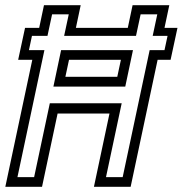

<svg xmlns="http://www.w3.org/2000/svg" viewBox="-24 -720 704 740"><path d="M-3.5 0 100.5 -489.5H46L72.5 -612.5H127L145.5 -700H287L268.5 -612.5H468.5L487 -700H628.5L610 -612.5H660L633.5 -489.5H583.5L479.5 0H338L398 -282.5H198L138 0ZM43.2 -37.2H107.5L168 -322H445L384.5 -37.2H448.8L552.8 -526.8H610L621.8 -581.8H564.5L582.2 -664.8H518L500.2 -581.8H223.2L241 -664.8H176.8L159 -581.8H99.2L87.5 -526.8H147.2ZM181.8 -386.2 211.5 -526.8H488.5L458.8 -386.2ZM228 -424H428L442 -489.5H242Z"/></svg>

Font: Tourney Thin
Style: Italic
Weight: 100
Italic angle: -12°
Designer: Tyler Finck
Foundry: Etcetera Type Co
Version: Version 1.015